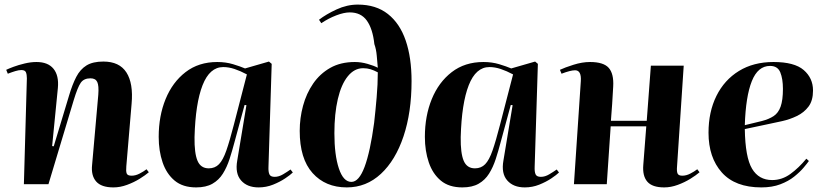

<svg xmlns="http://www.w3.org/2000/svg" viewBox="-20 -802 3593 836"><path d="M628 -52Q613 -39 588 -23.5Q563 -8 533 3Q503 14 474 14Q421 14 398.5 -12Q376 -38 381 -84L408 -390Q411 -429 403.5 -445Q396 -461 374 -461Q345 -461 331.5 -441.5Q318 -422 301 -366L191 0H84L97 -461Q97 -477 93 -487Q89 -497 73 -497Q62 -497 47 -492.5Q32 -488 14 -481L7 -498Q17 -503 38.5 -511Q60 -519 87 -525.5Q114 -532 139 -532Q189 -532 213 -502.5Q237 -473 232 -419L207 -166L214 -165L281 -387Q295 -434 312 -467Q329 -500 356.5 -517Q384 -534 430 -534Q500 -534 530.5 -486.5Q561 -439 553 -350L530 -78Q528 -57 531.5 -47Q535 -37 553 -37Q570 -37 587.5 -46Q605 -55 618 -65Z M1149 -76Q1148 -54 1153 -43Q1158 -32 1176 -32Q1194 -32 1212.5 -43Q1231 -54 1245 -64L1255 -51Q1245 -41 1222 -25.5Q1199 -10 1169 2Q1139 14 1106 14Q1056 14 1029.5 -16.5Q1003 -47 1013 -103L1053 -344L1045 -345L1001 -183Q991 -145 979.5 -109.5Q968 -74 950.5 -46Q933 -18 905 -2Q877 14 834 14Q776 14 740.5 -15.5Q705 -45 688 -95Q671 -145 671 -206Q671 -297 701 -370.5Q731 -444 788 -488Q845 -532 926 -532Q963 -532 994.5 -522.5Q1026 -513 1047 -504L1151 -534L1163 -524ZM889 -69Q916 -69 933.5 -87Q951 -105 965.5 -146.5Q980 -188 998 -258L1055 -478Q1027 -493 1001.5 -501.5Q976 -510 952 -510Q893 -510 862 -431Q831 -352 827 -205Q826 -135 840 -102Q854 -69 889 -69Z M1369 -716Q1400 -740 1445.5 -761Q1491 -782 1538 -782Q1617 -782 1669 -741Q1721 -700 1746.5 -625.5Q1772 -551 1772 -449Q1772 -313 1737 -208.5Q1702 -104 1638.5 -45Q1575 14 1490 14Q1397 14 1341 -48.5Q1285 -111 1285 -232Q1285 -288 1299.5 -341.5Q1314 -395 1343.5 -438Q1373 -481 1418 -506.5Q1463 -532 1525 -532Q1552 -532 1580 -524Q1608 -516 1625 -507Q1623 -530 1620.5 -559Q1618 -588 1610 -610Q1603 -676 1577.5 -712Q1552 -748 1503 -748Q1478 -748 1444 -735Q1410 -722 1379 -701ZM1510 -10Q1543 -10 1567.5 -75.5Q1592 -141 1609 -267Q1615 -320 1620 -378Q1625 -436 1625 -487Q1608 -496 1593.5 -500.5Q1579 -505 1561 -505Q1523 -505 1494.5 -470Q1466 -435 1451 -371Q1436 -307 1436 -222Q1436 -127 1455.5 -68.5Q1475 -10 1510 -10Z M2308 -76Q2307 -54 2312 -43Q2317 -32 2335 -32Q2353 -32 2371.5 -43Q2390 -54 2404 -64L2414 -51Q2404 -41 2381 -25.5Q2358 -10 2328 2Q2298 14 2265 14Q2215 14 2188.5 -16.5Q2162 -47 2172 -103L2212 -344L2204 -345L2160 -183Q2150 -145 2138.5 -109.5Q2127 -74 2109.5 -46Q2092 -18 2064 -2Q2036 14 1993 14Q1935 14 1899.5 -15.5Q1864 -45 1847 -95Q1830 -145 1830 -206Q1830 -297 1860 -370.5Q1890 -444 1947 -488Q2004 -532 2085 -532Q2122 -532 2153.5 -522.5Q2185 -513 2206 -504L2310 -534L2322 -524ZM2048 -69Q2075 -69 2092.5 -87Q2110 -105 2124.5 -146.5Q2139 -188 2157 -258L2214 -478Q2186 -493 2160.5 -501.5Q2135 -510 2111 -510Q2052 -510 2021 -431Q1990 -352 1986 -205Q1985 -135 1999 -102Q2013 -69 2048 -69Z M2794 -252H2639L2622 0H2479L2509 -449Q2512 -496 2484 -496Q2464 -496 2425 -481L2418 -498Q2439 -508 2477 -520Q2515 -532 2549 -532Q2608 -532 2630.5 -506.5Q2653 -481 2650 -426Q2648 -387 2645.5 -350Q2643 -313 2640 -276H2796L2814 -516H2957L2928 -78Q2926 -57 2930 -47Q2934 -37 2951 -37Q2968 -37 2985.5 -46Q3003 -55 3016 -65L3026 -52Q3011 -39 2986 -23.5Q2961 -8 2931 3Q2901 14 2872 14Q2820 14 2798.5 -11Q2777 -36 2781 -84Z M3348 -532Q3439 -532 3479.5 -497Q3520 -462 3520 -408Q3520 -364 3500.5 -338Q3481 -312 3450 -297Q3419 -282 3385 -274.5Q3351 -267 3322 -261L3223 -240Q3225 -117 3254.5 -67.5Q3284 -18 3342 -18Q3385 -18 3421.5 -44.5Q3458 -71 3491 -111L3502 -101Q3495 -91 3479 -72Q3463 -53 3438 -33Q3413 -13 3377.5 0.5Q3342 14 3295 14Q3181 14 3123 -51Q3065 -116 3065 -224Q3065 -315 3099.5 -384.5Q3134 -454 3197.5 -493Q3261 -532 3348 -532ZM3389 -415Q3389 -459 3377.5 -487Q3366 -515 3333 -515Q3280 -515 3253.5 -448.5Q3227 -382 3223 -257L3297 -275Q3328 -283 3348.5 -296.5Q3369 -310 3379 -338Q3389 -366 3389 -415Z"/></svg>

Font: Literata 72pt
Style: Bold Italic
Weight: 700
Italic angle: -2°
Designer: Latin by Veronika Burian and Jose Scaglione. Greek by Irene Vlachou. Cyrillic by Vera Evstafieva
Foundry: TypeTogether
Version: Version 3.002